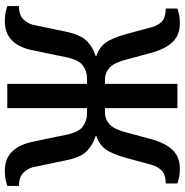

<svg xmlns="http://www.w3.org/2000/svg" viewBox="-5 -745 760 790"><g transform="rotate(90 375.0 -350.0)"><path d="M68 10Q40 10 22.5 5Q5 0 5 0V-48Q42 -48 60 -66.5Q78 -85 83 -110L110 -240Q123 -302 149 -327.5Q175 -353 210 -363V-367Q177 -377 157 -403Q137 -429 120 -490L93 -590Q86 -619 69 -635.5Q52 -652 15 -652V-700Q15 -700 32.5 -705Q50 -710 78 -710Q124 -710 153 -680Q182 -650 198 -590L225 -490Q238 -439 259 -420.5Q280 -402 303 -402H325V-700H425V-402H447Q470 -402 491 -420.5Q512 -439 525 -490L552 -590Q568 -650 597 -680Q626 -710 672 -710Q700 -710 717.5 -705Q735 -700 735 -700V-652Q699 -652 682 -635.5Q665 -619 657 -590L630 -490Q613 -429 593 -403Q573 -377 540 -367V-363Q575 -353 601.5 -327.5Q628 -302 640 -240L667 -110Q672 -85 690.5 -66.5Q709 -48 745 -48V0Q745 0 727.5 5Q710 10 682 10Q633 10 603.5 -20Q574 -50 562 -110L535 -240Q525 -292 501.5 -310Q478 -328 447 -328H425V0H325V-328H303Q272 -328 248.5 -310Q225 -292 215 -240L188 -110Q177 -50 147 -20Q117 10 68 10Z"/></g></svg>

Font: Cuprum Medium
Style: Regular
Weight: 500
Designer: Jovanny Lemonad
Foundry: Jovanny Lemonad
Version: Version 3.000